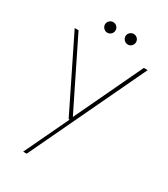

<svg xmlns="http://www.w3.org/2000/svg" viewBox="-207 -725 909 1039"><g transform="rotate(30 247.5 -205.5)"><path d="M113 220 244 -56H238L20 -499H44L252 -77L452 -499H476L135 220ZM185 -565Q172 -565 162 -575Q152 -585 152 -598Q152 -612 162 -621.5Q172 -631 185 -631Q199 -631 208.5 -621.5Q218 -612 218 -598Q218 -585 208.5 -575Q199 -565 185 -565ZM313 -565Q300 -565 290 -575Q280 -585 280 -598Q280 -612 290 -621.5Q300 -631 313 -631Q327 -631 336.5 -621.5Q346 -612 346 -598Q346 -585 336.5 -575Q327 -565 313 -565Z"/></g></svg>

Font: DM Sans 20pt Thin
Style: Regular
Weight: 250
Version: Version 4.004;gftools[0.9.30]